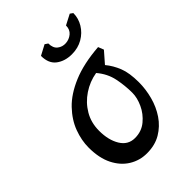

<svg xmlns="http://www.w3.org/2000/svg" viewBox="-214 -782 906 906"><g transform="rotate(-45 238.5 -329.0)"><path d="M218 33Q170 33 130 8.5Q90 -16 66 -63.5Q42 -111 42 -181Q42 -229 60.5 -279Q79 -329 121 -373Q163 -417 234 -447Q305 -477 409 -485L420 -457L372 -402Q397 -372 412.5 -333Q428 -294 428 -231Q428 -185 415.5 -138Q403 -91 377 -52.5Q351 -14 311.5 9.5Q272 33 218 33ZM229 -58Q273 -58 305 -84.5Q337 -111 354 -148Q371 -185 371 -218Q371 -266 361 -315Q351 -364 316 -405Q267 -397 225 -369Q183 -341 158 -298.5Q133 -256 133 -202Q133 -140 158 -99Q183 -58 229 -58ZM298 -548Q252 -548 220.5 -571.5Q189 -595 189 -646L240 -673L255 -663Q255 -632 273 -618Q291 -604 314.5 -605.5Q338 -607 356 -622Q374 -637 374 -664L426 -691L440 -681Q440 -646 421.5 -615.5Q403 -585 371 -566.5Q339 -548 298 -548Z"/></g></svg>

Font: Julee
Style: Regular
Weight: 400
Designer: Julian Tunni
Foundry: Julian Tunni
Version: Version 1.002; ttfautohint (v1.8.4.7-5d5b);gftools[0.9.23]